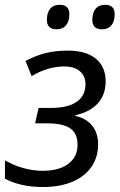

<svg xmlns="http://www.w3.org/2000/svg" viewBox="-23 -750 486 780"><path d="M-2.9 -24.4V-98.6Q71.8 -56.2 150.9 -56.2Q217.3 -56.2 254.6 -84.5Q292 -112.8 292 -162.1Q292 -208 262.2 -228.5Q232.4 -249 167 -249H119.6L133.8 -311.5H184.6Q257.3 -311.5 293 -339.8Q324.2 -364.3 324.2 -407.2Q324.2 -441.4 301.5 -460.7Q278.8 -480 238.3 -480Q206.1 -480 173.8 -470.9Q141.6 -461.9 105.5 -440.9L80.6 -502.4Q124.5 -525.4 164.6 -534.9Q204.6 -544.4 252.4 -544.4Q326.2 -544.4 366.2 -511.7Q406.2 -479 406.2 -419.4Q406.2 -365.7 374.8 -330.6Q343.3 -295.4 282.7 -281.7V-279.3Q328.1 -269 351.8 -239Q375.5 -209 375.5 -163.6Q375.5 -112.3 349.4 -73.5Q323.2 -34.7 274.9 -13.2Q222.2 9.8 151.4 9.8Q104.5 9.8 64.2 0.5Q23.9 -8.8 -2.9 -24.4ZM167.5 -668.9Q167.5 -698.2 180.9 -714.4Q194.3 -730.5 219.2 -730.5Q258.8 -730.5 258.8 -692.4Q258.8 -663.6 245.1 -647.2Q231.4 -630.9 207.5 -630.9Q167.5 -630.9 167.5 -668.9ZM352.1 -668.9Q352.1 -698.2 365.5 -714.4Q378.9 -730.5 403.8 -730.5Q442.9 -730.5 442.9 -692.4Q442.9 -663.1 429.4 -647Q416 -630.9 391.6 -630.9Q352.1 -630.9 352.1 -668.9Z"/></svg>

Font: Viking Open Sans
Style: Italic
Weight: 400
Italic angle: -12°
Foundry: Ascender Corporation
Version: Version 2.000